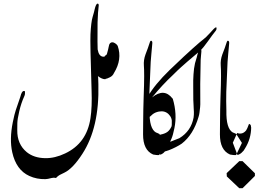

<svg xmlns="http://www.w3.org/2000/svg" viewBox="-20 -834 1398 1032"><path d="M504.9 -568.4Q511.2 -531.2 534.2 -529.3Q541.5 -528.8 543.9 -529.3Q552.2 -530.3 578.6 -462.9L546.4 -408.2Q528.8 -407.7 506.3 -424.8Q507.8 -418 507.8 -414.3Q507.8 -410.6 508.8 -380.4Q514.6 -148.4 422.9 -7.3Q371.6 72.3 325.7 94.2Q316.9 98.6 309.6 102.1Q292 109.9 281.2 122.6Q269.5 119.6 258.3 122.6Q234.4 128.9 224.1 128.9Q177.2 129.9 137.7 111.8Q66.9 79.6 45.9 -15.1Q30.3 -85.4 48.8 -177.2Q58.1 -222.7 64.9 -242.2Q87.4 -305.7 89.4 -314Q96.7 -343.8 106.9 -344.7Q114.3 -345.7 114.3 -340.8Q115.7 -327.6 110.8 -317.4Q93.3 -278.8 83.5 -235.8Q73.7 -193.4 73.2 -172.9Q73.2 -151.9 72.8 -134.3Q71.8 -59.1 124 -16.1Q162.6 15.1 222.7 16.1Q274.9 17.1 330.1 -9.3Q446.3 -64 466.3 -198.7Q475.6 -258.8 472.2 -349.6Q463.9 -604.5 466.3 -649.9Q469.7 -715.8 477.5 -741.7Q484.9 -767.6 485.4 -769.5Q485.4 -771.5 488.8 -784.2Q496.1 -814.5 504.4 -814.5Q510.7 -814.5 510.7 -805.2Q510.3 -795.9 508.3 -779.8Q506.3 -763.7 506.3 -752.9Q506.3 -741.7 504.4 -713.4Q503.4 -579.6 504.9 -568.4ZM668.5 -339.4Z M592.8 -441.9Q585.9 -425.8 570.3 -418.5Q555.2 -410.6 545.9 -409.7L522.9 -492.7L544.4 -534.7Q552.7 -537.1 555.2 -545.9Q562.5 -571.8 564 -581.5Q565.9 -595.7 571.8 -601.6Q580.6 -609.9 591.8 -605Q606.9 -598.1 612.8 -586.9Q637.7 -514.6 592.8 -441.9Z M835.9 -0.5Q822.8 0.5 803.2 -3.4Q748.5 -27.3 749 -112.3Q749.5 -122.6 749.5 -175.8Q750 -251.5 752 -306.6Q754.9 -384.8 754.9 -423.8Q754.9 -462.9 753.4 -481Q751 -511.2 762 -541.3Q772.9 -571.3 774.9 -575.7Q781.2 -593.3 784.9 -605.5Q788.6 -617.7 794.2 -614.5Q799.8 -611.3 798.6 -600.1Q797.4 -588.9 797.1 -582.8Q796.9 -576.7 793.7 -545.9Q790.5 -515.1 790 -501.2Q789.6 -487.3 786.6 -421.9Q781.7 -325.2 782.7 -290Q783.7 -254.9 783.7 -239.7Q781.7 -142.1 818.8 -121.6Q821.3 -121.6 833 -115.7Q835 -114.7 836.4 -114.3L867.2 -65.9Z M841.3 -2.4 817.4 -60.5Q840.3 -109.9 841.3 -110.4Q863.8 -114.3 878.4 -124Q892.6 -133.8 902.3 -155.3Q903.3 -158.2 903.3 -163.6Q902.8 -171.4 903.3 -171.9Q906.7 -200.7 885.3 -221.2Q864.7 -240.2 834 -234.4Q814 -230.5 800.3 -219.7L784.7 -205.6L774.9 -315.4Q810.5 -378.4 892.6 -458.5Q900.4 -465.8 909.7 -474.6Q924.8 -489.7 966.8 -528.8Q1024.9 -582.5 1052.7 -606Q1081.5 -628.9 1087.9 -635.3Q1094.7 -642.1 1105.5 -653.3Q1116.2 -665 1118.2 -667Q1120.1 -669.4 1123.5 -672.9Q1127 -676.8 1129.4 -679.2Q1135.3 -685.1 1142.1 -688Q1147 -677.7 1138.7 -667.5Q1121.6 -646.5 1097.7 -612.3Q1073.2 -577.6 1056.2 -561.5Q1039.6 -546.4 1015.6 -526.9Q991.7 -507.3 954.1 -473.6Q937.5 -459 909.7 -431.2Q853 -378.4 797.4 -310.5Q862.3 -362.3 906.7 -305.2Q908.2 -304.7 908.7 -303.2Q933.1 -220.7 917.5 -145.5Q909.7 -106.4 901.4 -87.9Q893.1 -69.3 890.1 -62Q886.7 -55.2 883.3 -48.3Q879.9 -41.5 873.5 -30.3Q860.4 -7.8 841.3 -2.4ZM897 28.8Z M1056.2 -267.1Q1056.2 -263.2 1055.7 -258.3Q1053.2 -231.9 1052.2 -228.5Q1051.8 -222.7 1050.3 -217.3Q1048.3 -211.9 1047.4 -206.5Q1019.5 -110.4 957 -62Q943.4 -52.7 925.3 -43.5Q884.3 -22.5 856.9 -18.1Q847.2 -16.1 847.2 -16.1L854.5 -45.9L876.5 -66.9Q890.1 -68.8 944.3 -91.3Q1007.3 -129.9 1020.5 -202.1Q1021 -210 1022 -217.3Q1022.9 -229 1021 -253.9Q1021 -260.3 1020.5 -266.6Q1019.5 -272.9 1019 -297.4Q1018.6 -337.4 1018.6 -370.6Q1018.6 -390.6 1018.6 -403.3Q1019 -415.5 1020 -433.6Q1021 -451.2 1022.9 -464.8Q1026.4 -487.3 1028.3 -494.6Q1037.1 -523.4 1037.6 -525.9Q1037.6 -527.3 1041 -540Q1044.4 -552.7 1047.9 -561.5Q1051.8 -570.3 1056.6 -570.3Q1063 -570.3 1062.5 -557.6Q1062.5 -551.8 1060.5 -535.6Q1058.6 -519.5 1058.6 -511.2Q1058.6 -501.5 1058.1 -484.4Q1055.2 -386.7 1056.6 -273.4Q1056.2 -270 1056.2 -267.1Z M1249 -0.5Q1235.8 0.5 1216.3 -3.4Q1161.6 -27.3 1162.1 -112.3Q1162.6 -122.6 1162.6 -175.8Q1163.1 -251.5 1165 -306.6Q1168 -384.8 1168 -423.8Q1168 -462.9 1166.5 -481Q1164.1 -511.2 1175 -541.3Q1186 -571.3 1188 -575.7Q1194.3 -593.3 1198 -605.5Q1201.7 -617.7 1207.3 -614.5Q1212.9 -611.3 1211.7 -600.1Q1210.4 -588.9 1210.2 -582.8Q1210 -576.7 1206.8 -545.9Q1203.6 -515.1 1203.1 -501.2Q1202.6 -487.3 1199.7 -421.9Q1194.8 -325.2 1195.8 -290Q1196.8 -254.9 1196.8 -239.7Q1194.8 -142.1 1231.9 -121.6Q1234.4 -121.6 1246.1 -115.7Q1248 -114.7 1249.5 -114.3L1280.3 -65.9Z M1266.1 32.2H1283.7L1350.1 97.2V111.8L1283.7 177.7H1266.1L1199.2 114.3L1198.2 96.7Z M1330.1 -149.9Q1328.6 -150.4 1329.1 -150.9Q1329.6 -157.7 1327.1 -162.1Q1324.7 -166.5 1318.4 -168Q1308.1 -139.6 1302.7 -132.8Q1290.5 -117.7 1274.4 -116.2Q1264.2 -115.2 1254.9 -119.1L1231.4 -66.9L1256.3 -1Q1262.2 -2 1267.6 -5.4Q1276.9 -9.8 1289.6 -24.4Q1292 -26.9 1296.9 -36.1Q1329.6 -87.9 1330.1 -149.9Z"/></svg>

Font: Dehalvi Khush Khat
Style: Regular
Weight: 400
Version: Version 002.500